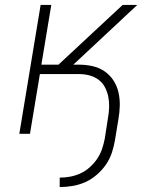

<svg xmlns="http://www.w3.org/2000/svg" viewBox="-20 -540 640 775"><path d="M221 215V177Q242 177 263.5 173Q285 169 305.5 159.5Q326 150 343 134.5Q360 119 372.5 100.5Q385 82 392 61Q399 40 403 19L416 -65Q420 -87 420.5 -108.5Q421 -130 417 -150Q413 -170 403.5 -188Q394 -206 378 -218Q362 -230 341.5 -235.5Q321 -241 300 -241H141L101 0H58L144 -520H187L147 -279H216L475 -520H534L276 -279H299Q327 -279 353.5 -273Q380 -267 401.5 -252.5Q423 -238 437.5 -216Q452 -194 458 -168Q464 -142 463.5 -114.5Q463 -87 458 -59L444 26Q440 51 431.5 76.5Q423 102 407.5 124.5Q392 147 370.5 165.5Q349 184 324.5 195Q300 206 273.5 210.5Q247 215 221 215Z"/></svg>

Font: Iosevka Aile XLt Obl
Style: Regular
Weight: 200
Italic angle: -9°
Designer: Belleve Invis
Foundry: Belleve Invis
Version: Version 31.1.0; ttfautohint (v1.8.4)